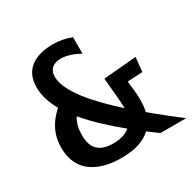

<svg xmlns="http://www.w3.org/2000/svg" viewBox="-159 -873 1048 1046"><g transform="rotate(-30 364.5 -350.0)"><path d="M451 -409C454 -361 466 -259 466 -215C332 -335 222 -460 222 -552C222 -612 269 -623 299 -623C338 -623 385 -605 416 -586V-690C382 -704 342 -712 299 -712C226 -712 107 -689 107 -553C107 -501 124 -449 153 -398C97 -349 59 -287 59 -199C59 -45 177 12 318 12C407 12 466 -11 504 -47L567 0H729C674 -42 614 -89 555 -139C561 -162 563 -188 563 -214C563 -247 559 -283 553 -332L648 -337L657 -427ZM423 -111C401 -92 367 -79 318 -79C223 -79 191 -127 191 -204C191 -243 199 -278 218 -307C276 -237 350 -171 423 -111Z"/></g></svg>

Font: CantoraOne
Style: Regular
Weight: 400
Designer: Pablo Impallari, Rodrigo Fuenzalida
Foundry: Pablo Impallari
Version: Version 1.001